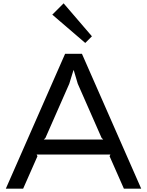

<svg xmlns="http://www.w3.org/2000/svg" viewBox="-20 -1133 883 1153"><path d="M532 -915 492 -875 294 -1045 362 -1113ZM828 0H724L638 -195L643 -205H200L205 -195L119 0H15L371 -810H472ZM600 -295 590 -305 447 -630 423 -711H421L396 -630L253 -305L243 -295Z"/></svg>

Font: TypoPRO Sinkin Sans
Style: 400 Regular
Weight: 400
Designer: Keith Bates
Foundry: K-Type
Version: Sinkin Sans (version 1.0)  by Keith Bates   •   © 2014   www